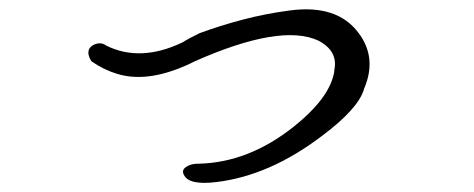

<svg xmlns="http://www.w3.org/2000/svg" viewBox="-20 -426 1040 421"><path d="M456 -27Q394 -19 383 -43Q376 -56 396 -64Q404 -67 414 -67Q525 -69 625 -149Q700 -209 712 -264Q713 -267 713 -272Q722 -314 678 -337Q596 -375 408 -292Q309 -242 237 -264Q207 -273 180 -292Q165 -318 186 -328Q201 -335 213 -326Q288 -289 380 -333Q388 -338 397.5 -343Q407 -348 417 -353Q463 -370 512.5 -383Q562 -396 615 -403Q719 -417 766 -354Q807 -300 779 -233Q778 -232 778 -230Q765 -187 686 -128Q628 -84 570.5 -59Q513 -34 456 -27Z"/></svg>

Font: New Tegomin
Style: Regular
Weight: 400
Designer: Kyosuke Nagai
Version: Version 1.000